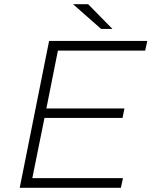

<svg xmlns="http://www.w3.org/2000/svg" viewBox="-20 -895 722 915"><path d="M134 -46H566L556 0H74L214 -700H682L672 -654H256L201 -378H573L564 -333H192ZM462 -757 328 -875H400L516 -757Z"/></svg>

Font: Montserrat Light
Style: Italic
Weight: 300
Italic angle: -11.3°
Designer: Julieta Ulanovsky
Foundry: Julieta Ulanovsky
Version: Version 9.000; ttfautohint (v1.8.4.7-5d5b)